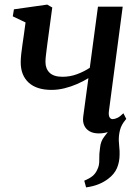

<svg xmlns="http://www.w3.org/2000/svg" viewBox="-20 -569 604 834"><path d="M354 245 346 216Q368.5 206.5 381.8 195.8Q395 185 402.5 168Q412 150 411.2 124.5Q410.5 99 414.5 73.5Q417 44.5 433 24.5Q449 4.5 460 -10.5L524.5 -47.5Q507.5 -27.5 501.5 -5Q495.5 17.5 496 42Q496.5 55 498.2 71Q500 87 499.5 102Q499.5 134 488.2 160.8Q477 187.5 449.5 208Q431 222 408.2 231.2Q385.5 240.5 354 245ZM207 -536.5 186 -381Q184.5 -368.5 182.5 -353.5Q180.5 -338.5 179 -324.5Q177.5 -310.5 177.5 -299.5Q177.5 -270.5 195.5 -253Q213.5 -235.5 251.5 -235.5Q284.5 -235.5 314.8 -246.8Q345 -258 370 -274.5L405.5 -540H513L453 -85.5Q451 -67.5 456 -59.5Q461 -51.5 469 -51.5Q478 -51.5 489.8 -57Q501.5 -62.5 516 -77L528.5 -52.5Q520.5 -41 503.5 -26.2Q486.5 -11.5 462.2 -0.5Q438 10.5 409 10.5Q385.5 10.5 369.5 1.5Q353.5 -7.5 346 -23.8Q338.5 -40 341.5 -62.5L364 -229.5Q342 -216 315.2 -204.2Q288.5 -192.5 260 -185.5Q231.5 -178.5 204 -178.5Q139 -178.5 104.5 -210.2Q70 -242 70 -298Q70 -314 72.2 -334.2Q74.5 -354.5 77.5 -375.2Q80.5 -396 83 -413L91 -471.5L35.5 -498L40.5 -528.5L185 -549Z"/></svg>

Font: Merriweather 60pt Medium
Style: Italic
Weight: 500
Italic angle: -7.8°
Version: Version 2.101